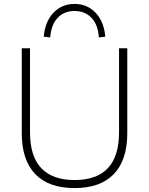

<svg xmlns="http://www.w3.org/2000/svg" viewBox="-20 -951 760 979"><path d="M360 8Q228 8 159.5 -63.5Q91 -135 91 -271V-705H133V-277Q133 -154 190.5 -93.5Q248 -33 360 -33Q473 -33 530 -93.5Q587 -154 587 -277V-705H629V-271Q629 -135 560.5 -63.5Q492 8 360 8ZM236 -760 203 -764Q210 -842 253 -886.5Q296 -931 360 -931Q424 -931 467 -886.5Q510 -842 517 -764L484 -760Q480 -825 446.5 -860Q413 -895 360 -895Q307 -895 274 -860Q241 -825 236 -760Z"/></svg>

Font: Nunito Sans 12pt ExtraLight 12pt ExtraLight
Style: Regular
Weight: 250
Version: Version 3.101;gftools[0.9.27]